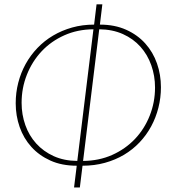

<svg xmlns="http://www.w3.org/2000/svg" viewBox="-20 -782 780 862"><path d="M353 -59.5Q424.5 -60 483.8 -86.5Q543 -113 585.8 -158Q628.5 -203 652.2 -262.8Q676 -322.5 676 -389Q676 -441.5 659.2 -489Q642.5 -536.5 610.5 -572.2Q578.5 -608 531.8 -629Q485 -650 425.5 -650.5ZM399.5 -650.5Q328 -650 268.8 -623.5Q209.5 -597 167 -551.8Q124.5 -506.5 100.8 -446.8Q77 -387 77 -320.5Q77 -267.5 93.8 -220.2Q110.5 -173 142.8 -137.5Q175 -102 221.2 -81Q267.5 -60 327 -59.5ZM428.5 -671.5Q495 -671.5 546.2 -648.5Q597.5 -625.5 632.2 -586.8Q667 -548 684.8 -497.2Q702.5 -446.5 702.5 -390.5Q702.5 -343 691.2 -298.5Q680 -254 658.8 -214.8Q637.5 -175.5 606.8 -143Q576 -110.5 537 -87.2Q498 -64 451 -51Q404 -38 350.5 -38L338.5 59.5H312.5L324.5 -38Q257.5 -38 206.5 -61Q155.5 -84 120.8 -122.5Q86 -161 68.2 -211.8Q50.5 -262.5 50.5 -318.5Q50.5 -366 62 -410.8Q73.5 -455.5 95.2 -494.8Q117 -534 148 -566.5Q179 -599 218.2 -622.2Q257.5 -645.5 303.8 -658.5Q350 -671.5 402.5 -671.5L413.5 -762.5H439.5Z"/></svg>

Font: Lato ExtraLight
Style: Italic
Weight: 275
Italic angle: -7°
Designer: Lukasz Dziedzic with Adam Twardoch and Botio Nikoltchev
Foundry: tyPoland Lukasz Dziedzic
Version: Version 2.015; 2015-08-06; http://www.latofonts.com/